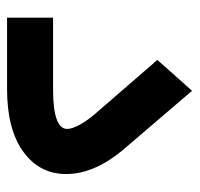

<svg xmlns="http://www.w3.org/2000/svg" viewBox="-30 -520 551 530"><g transform="rotate(90 245.0 -255.5)"><path d="M226.6 0H48.8H29.3V-19.5V-107.4V-127H48.8H227.1Q336.4 -127 336.4 -166Q336.4 -178.7 325.4 -199.5Q314.5 -220.2 293.9 -244.1L157.2 -401.9L146 -414.6L157.2 -427.7L216.3 -494.1L231.4 -510.7L245.6 -493.7L391.1 -323.7Q460.9 -242.2 460.9 -163.1Q460.9 -89.4 399.2 -44.7Q337.4 0 226.6 0Z"/></g></svg>

Font: Shabnam FD-WOL
Style: Bold-FD-WOL
Weight: 700
Foundry: DejaVu fonts team - Redesigned by Saber Rastikerdar - Based on Vazir font
Version: Version 5.0.0